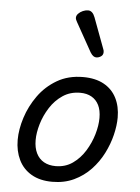

<svg xmlns="http://www.w3.org/2000/svg" viewBox="-59 -901 706 965"><g transform="rotate(5 294.5 -418.0)"><path d="M241 19Q179 19 136 -6Q93 -31 71.5 -75.5Q50 -120 50 -176Q50 -229 69 -288.5Q88 -348 125.5 -400.5Q163 -453 219.5 -486Q276 -519 351 -519Q413 -519 455.5 -495.5Q498 -472 519.5 -429.5Q541 -387 541 -331Q541 -291 529.5 -243.5Q518 -196 494.5 -149.5Q471 -103 435 -65Q399 -27 350.5 -4Q302 19 241 19ZM251 -61Q300 -61 337 -87Q374 -113 399 -153.5Q424 -194 437 -238.5Q450 -283 450 -321Q450 -360 437 -386Q424 -412 400 -425.5Q376 -439 343 -439Q293 -439 255 -413.5Q217 -388 191.5 -348Q166 -308 153 -264Q140 -220 140 -183Q140 -144 153.5 -116.5Q167 -89 192 -75Q217 -61 251 -61ZM407 -623Q400 -623 392.5 -628Q385 -633 377 -646L296 -791Q293 -797 290.5 -802Q288 -807 288 -813Q288 -824 297 -833.5Q306 -843 319.5 -849Q333 -855 346 -855Q369 -855 381 -823L438 -670Q440 -666 441 -661.5Q442 -657 442 -653Q442 -638 430.5 -630.5Q419 -623 407 -623Z"/></g></svg>

Font: Playwrite MX
Style: Regular
Weight: 400
Designer: Veronika Burian, José Scaglione
Foundry: TypeTogether
Version: Version 1.002